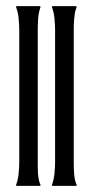

<svg xmlns="http://www.w3.org/2000/svg" viewBox="-20 -608 296 628"><path d="M221.2 -78.6Q221.2 -70.8 221.4 -60.8Q221.7 -50.8 222.4 -40.5Q223.1 -30.3 225.1 -20.5Q227.1 -10.7 230.5 -3.9V-1L229.5 0H152.8Q152.3 0 151.4 -0.5Q150.4 -1 149.9 -1V-3.9Q152.8 -10.7 155 -20.5Q157.2 -30.3 158.2 -40.5Q159.2 -50.8 159.7 -61Q160.2 -71.3 160.2 -78.6V-509.3Q160.2 -516.6 159.7 -526.6Q159.2 -536.6 158.2 -547.4Q157.2 -558.1 155 -567.6Q152.8 -577.1 149.9 -584V-586.9Q150.4 -586.9 151.4 -587.4Q152.3 -587.9 152.8 -587.9H227.5L229.5 -586.9H230.5V-584Q227.1 -576.7 225.3 -567.1Q223.6 -557.6 222.7 -547.4Q221.7 -537.1 221.4 -527.3Q221.2 -517.6 221.2 -509.3ZM103.5 -78.6Q103.5 -70.8 103.5 -60.8Q103.5 -50.8 104.2 -40.5Q105 -30.3 106.9 -20.5Q108.9 -10.7 112.3 -3.9V-1L111.8 0H35.6Q35.2 0 34.2 -0.5Q33.2 -1 32.7 -1V-3.9Q35.6 -10.7 37.8 -20.5Q40 -30.3 41 -40.5Q42 -50.8 42.5 -61Q43 -71.3 43 -78.6V-509.3Q43 -516.6 42.5 -526.6Q42 -536.6 41 -547.4Q40 -558.1 37.8 -567.6Q35.6 -577.1 32.7 -584V-586.9Q33.2 -586.9 34.2 -587.4Q35.2 -587.9 35.6 -587.9H110.4L111.8 -586.9H112.3V-584Q109.4 -576.7 107.4 -566.9Q105.5 -557.1 104.7 -547.1Q104 -537.1 103.8 -527.1Q103.5 -517.1 103.5 -509.3Z"/></svg>

Font: CAT Linz
Style: Regular
Weight: 400
Designer: Peter Wiegel
Foundry: Peter Wiegel
Version: Version 1.08